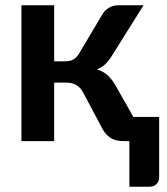

<svg xmlns="http://www.w3.org/2000/svg" viewBox="-20 -533 630 725"><path d="M367.5 -480.5Q376.5 -495 392 -504Q407.5 -513 425 -513H522L402.5 -322.5Q390 -302.5 377 -290.2Q364 -278 345.5 -271Q370.5 -263.5 386.5 -248.8Q402.5 -234 415.5 -211.5L483.5 -91.5H581V135Q581 152 571 162Q561 172 545.5 172H468.5V0H450Q417.5 0 399.5 -11Q381.5 -22 369 -42.5L293.5 -184.5Q283.5 -203 267.8 -212Q252 -221 231 -221H184.5V0H61V-513H184.5V-301.5H224.5Q245.5 -301.5 258.2 -309.2Q271 -317 280 -333Z"/></svg>

Font: Lato
Style: Bold
Weight: 700
Designer: Lukasz Dziedzic with Adam Twardoch and Botio Nikoltchev
Foundry: tyPoland Lukasz Dziedzic
Version: Version 2.010; 2014-09-01; http://www.latofonts.com/; ttfaut